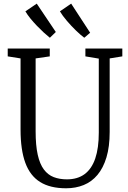

<svg xmlns="http://www.w3.org/2000/svg" viewBox="-20 -1004 690 1032"><path d="M335.5 8Q249.5 8 195.5 -25.8Q141.5 -59.5 116 -129.2Q90.5 -199 90.5 -307V-690L21.5 -701V-743H247.5V-701L171.5 -690V-298Q171.5 -222.5 182.8 -172.2Q194 -122 215.8 -93Q237.5 -64 268.8 -52Q300 -40 339.5 -40Q397 -40 435 -68.2Q473 -96.5 492 -152.2Q511 -208 511 -291V-689L439 -701V-743H637.5V-701L569.5 -690V-295Q569.5 -215.5 552.2 -158.2Q535 -101 504 -64Q473 -27 430 -9.5Q387 8 335.5 8ZM247.5 -801.5Q233.5 -812.5 215.2 -829.2Q197 -846 178.2 -865.5Q159.5 -885 143.2 -905Q127 -925 116.5 -943L177.5 -984.5L280 -832L248.5 -801.5ZM432.5 -801.5Q413 -816 388 -840.2Q363 -864.5 339.5 -892Q316 -919.5 302 -943L362.5 -984.5L464.5 -828L433.5 -801.5Z"/></svg>

Font: Merriweather 24pt SemiCondensed Light
Style: Regular
Weight: 300
Width: 4
Designer: Eben Sorkin
Foundry: Eben Sorkin
Version: Version 2.100